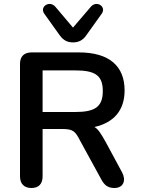

<svg xmlns="http://www.w3.org/2000/svg" viewBox="-20 -932 714 960"><path d="M137 8C174 8 193 -13 193 -50V-287H291C349 -287 357 -274 383 -224L487 -34C502 -6 520 8 552 8C598 8 611 -31 591 -69L509 -221C483 -268 469 -288 452 -297C550 -319 603 -381 603 -480C603 -601 527 -670 374 -670H138C101 -670 80 -650 80 -613V-50C80 -13 101 8 137 8ZM355 -372H193V-580H355C453 -580 494 -557 494 -477C494 -396 453 -372 355 -372ZM345 -720C372 -720 394 -730 411 -755L489 -864C513 -899 463 -932 434 -898L345 -794L257 -898C228 -932 177 -899 201 -864L279 -755C297 -730 318 -720 345 -720Z"/></svg>

Font: SN Pro Medium
Style: Regular
Weight: 500
Designer: Tobias Whetton
Foundry: Supernotes
Version: Version 1.003;Glyphs 3.3 (3324)